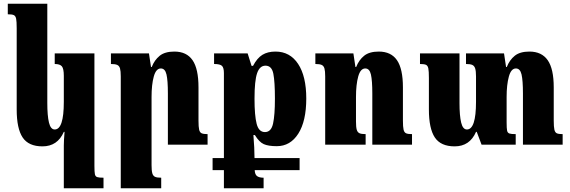

<svg xmlns="http://www.w3.org/2000/svg" viewBox="-20 -780 3075 1035"><path d="M324 4Q324 -21 328 -69H324Q290 9 209 9Q134 9 102 -39Q70 -87 70 -190V-628Q70 -664 67 -679Q64 -694 54.5 -698.5Q45 -703 22 -703V-760H235V-225Q235 -156 244 -119Q253 -82 275 -82Q324 -82 324 -231V-371Q324 -410 313.5 -422.5Q303 -435 275 -435V-492H489V114Q489 147 491.5 159Q494 171 503.5 174.5Q513 178 538 178V235H324Z M1099 0H885V-276Q885 -346 877.5 -378.5Q870 -411 847 -411Q821 -411 809 -367.5Q797 -324 797 -257V110Q797 140 801 154Q805 168 815.5 173Q826 178 849 178V235H631V-368Q631 -397 627 -411Q623 -425 612 -430Q601 -435 578 -435V-492H783L794 -419H798Q813 -457 841 -479.5Q869 -502 920 -502Q986 -502 1018 -455.5Q1050 -409 1050 -309V-130Q1050 -96 1053.5 -81Q1057 -66 1067 -61.5Q1077 -57 1099 -57Z M1352 72H1595V137H1353Q1354 161 1366 169.5Q1378 178 1401 178V235H1187V137H1126V72H1187V-386Q1187 -415 1176.5 -425Q1166 -435 1134 -435V-492H1315L1336 -425H1344Q1366 -467 1394.5 -484.5Q1423 -502 1465 -502Q1543 -502 1587 -435.5Q1631 -369 1631 -249Q1631 -127 1588 -59.5Q1545 8 1472 8Q1427 8 1402 -3Q1377 -14 1354 -52H1346Q1352 21 1352 72ZM1352 -248Q1352 -157 1363.5 -112.5Q1375 -68 1408 -68Q1442 -68 1452 -114Q1462 -160 1462 -248Q1462 -339 1453.5 -382.5Q1445 -426 1411 -426Q1380 -426 1366 -385.5Q1352 -345 1352 -248Z M2201 0H1987V-276Q1987 -346 1979.5 -378.5Q1972 -411 1949 -411Q1923 -411 1911 -367.5Q1899 -324 1899 -257V-125Q1899 -95 1903 -81Q1907 -67 1917.5 -62Q1928 -57 1951 -57V0H1733V-368Q1733 -397 1729 -411Q1725 -425 1714 -430Q1703 -435 1680 -435V-492H1885L1896 -419H1900Q1915 -457 1943 -479.5Q1971 -502 2022 -502Q2088 -502 2120 -455.5Q2152 -409 2152 -309V-130Q2152 -96 2155.5 -81Q2159 -66 2169 -61.5Q2179 -57 2201 -57Z M3013 -57V0H2799V-276Q2799 -346 2791.5 -378.5Q2784 -411 2761 -411Q2735 -411 2723 -367Q2711 -323 2711 -257V-121Q2711 -88 2713.5 -76Q2716 -64 2725.5 -60.5Q2735 -57 2760 -57V0H2576L2550 -69H2546Q2512 9 2431 9Q2356 9 2324 -39Q2292 -87 2292 -190V-360Q2292 -396 2289 -411Q2286 -426 2276.5 -430.5Q2267 -435 2244 -435V-492H2457V-225Q2457 -156 2466 -119Q2475 -82 2497 -82Q2546 -82 2546 -231V-368Q2546 -397 2541.5 -411Q2537 -425 2526 -430Q2515 -435 2492 -435V-492H2697L2708 -419H2712Q2727 -457 2755 -479.5Q2783 -502 2834 -502Q2900 -502 2932.5 -455.5Q2965 -409 2965 -309V-130Q2965 -96 2968.5 -81Q2972 -66 2981.5 -61.5Q2991 -57 3013 -57Z"/></svg>

Font: Noto Serif Armenian Black Cond
Style: Regular
Weight: 900
Width: 3
Designer: Monotype Design team
Foundry: Monotype Imaging Inc.
Version: Version 1.000